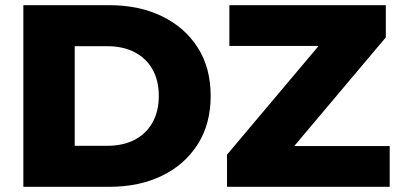

<svg xmlns="http://www.w3.org/2000/svg" viewBox="-20 -720 1539 740"><path d="M70 0V-700H401Q517 -700 605 -657Q693 -614 742.5 -536Q792 -458 792 -350Q792 -243 742.5 -164.5Q693 -86 605 -43Q517 0 401 0ZM268 -158H393Q453 -158 497.5 -180.5Q542 -203 567 -246.5Q592 -290 592 -350Q592 -411 567 -454Q542 -497 497.5 -519.5Q453 -542 393 -542H268ZM855 0V-124L1267 -613L1291 -543H864V-700H1467V-576L1055 -87L1031 -157H1482V0Z"/></svg>

Font: Montserrat Thin ExtraBold
Style: Regular
Weight: 800
Version: Version 9.000